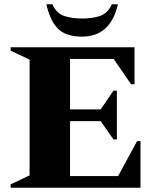

<svg xmlns="http://www.w3.org/2000/svg" viewBox="-20 -882 740 902"><path d="M30 0V-16L119 -58V-602L30 -644V-660H612V-486H596L514 -605H309V-368H453L513 -456H529V-227H513L453 -313H309V-55H535L624 -219H640V0ZM366 -710Q289 -710 252 -747.5Q215 -785 198 -862H226Q246 -818 283 -806.5Q320 -795 366 -795Q412 -795 448.5 -806.5Q485 -818 506 -862H534Q499 -710 366 -710Z"/></svg>

Font: Spectral SC ExtraBold
Style: Regular
Weight: 800
Designer: Jean-Baptiste Levee
Foundry: Production Type
Version: Version 2.001